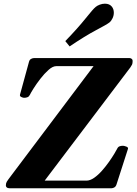

<svg xmlns="http://www.w3.org/2000/svg" viewBox="-20 -1002 729 1022"><path d="M11.2 -15.1Q11.2 -26.4 16.1 -34.7Q21 -43 39.6 -67.4L478 -649.9H279.3Q260.7 -649.9 238.3 -629.9Q215.8 -609.9 194.6 -582.3Q173.3 -554.7 158.2 -530.5Q143.1 -506.3 139.2 -497.6Q134.8 -488.3 127 -484.9Q119.1 -481.4 107.9 -481.4Q102.5 -481.4 93.5 -485.6Q84.5 -489.7 86.4 -498L134.3 -672.9Q137.2 -684.1 145.5 -688.5Q153.8 -692.9 161.1 -692.9H669.4Q675.3 -692.9 680.7 -689Q686 -685.1 686 -678.2Q686 -664.6 682.9 -658Q679.7 -651.4 673.8 -643.1L217.8 -40.5H439.9Q459.5 -40.5 481 -55.4Q502.4 -70.3 522.7 -93.3Q543 -116.2 560.1 -140.4Q577.1 -164.6 588.6 -183.8Q600.1 -203.1 603.5 -210Q607.9 -219.7 615.7 -222.9Q623.5 -226.1 634.8 -226.1Q640.1 -226.1 651.9 -221.9Q663.6 -217.8 661.1 -209.5L600.1 -20Q596.7 -9.3 588.9 -4.6Q581.1 0 573.7 0H30.3Q21 0 16.1 -4.2Q11.2 -8.3 11.2 -15.1ZM350.6 -754.9 327.6 -783.2Q394.5 -852.5 435.1 -903.3Q475.6 -954.1 488.8 -964.8Q497.6 -972.2 511.2 -977.3Q524.9 -982.4 538.6 -982.4Q563 -982.4 575.7 -966.3Q585.9 -953.1 585.9 -934.6Q585.9 -919.4 579.3 -905.3Q572.8 -891.1 563 -882.8Q549.8 -872.1 491.7 -841.6Q433.6 -811 350.6 -754.9Z"/></svg>

Font: Gelasio
Style: Bold Italic
Weight: 700
Italic angle: -8.5°
Designer: Eben Sorkin
Foundry: Eben Sorkin
Version: Version 1.008